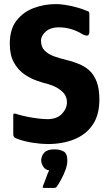

<svg xmlns="http://www.w3.org/2000/svg" viewBox="-20 -698 535 941"><path d="M45 -40V-133Q45 -141 50 -141.5Q55 -142 68 -137Q88 -131 115.5 -125.5Q143 -120 169.5 -117Q196 -114 212 -114Q259 -114 283.5 -140Q308 -166 308 -197Q308 -230 281.5 -252.5Q255 -275 215 -286Q191 -292 159.5 -303Q128 -314 98 -335Q68 -356 48 -392Q28 -428 28 -484Q28 -554 60.5 -596.5Q93 -639 145 -658.5Q197 -678 255 -678Q276 -678 303 -673.5Q330 -669 357.5 -661.5Q385 -654 405 -645Q414 -643 416 -639Q418 -635 418 -628V-542Q418 -511 381 -532Q361 -545 331.5 -554.5Q302 -564 267 -564Q228 -564 204.5 -543.5Q181 -523 181 -498Q181 -468 199 -450Q217 -432 245 -422Q273 -412 302.5 -405Q332 -398 355 -389Q392 -376 416.5 -354Q441 -332 454 -297Q467 -262 467 -210Q467 -134 434 -86Q401 -38 343.5 -15Q286 8 214 8Q183 8 143.5 2Q104 -4 72 -15Q56 -20 50.5 -25Q45 -30 45 -40ZM310 88Q310 110 301 134.5Q292 159 280 181Q268 203 259 216Q254 223 246 223Q233 223 221 223Q209 223 197 223Q189 223 189 220Q189 217 193 207Q198 196 206 173Q214 150 221 137Q201 134 191.5 118Q182 102 182 89Q182 66 197 50Q212 34 247 34Q273 34 291.5 44Q310 54 310 88Z"/></svg>

Font: Glory Thin ExtraBold
Style: Regular
Weight: 800
Version: Version 1.011